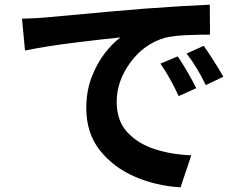

<svg xmlns="http://www.w3.org/2000/svg" viewBox="-20 -761 1040 821"><path d="M740 -520Q759 -492 781.5 -453.5Q804 -415 819 -384L744 -350Q709 -427 666 -489ZM851 -565Q871 -537 894.5 -500Q918 -463 935 -433L860 -397Q824 -472 778 -532ZM74 -681Q138 -683 171 -686Q265 -695 445 -711Q518 -717 598 -724Q762 -736 877 -741L878 -613Q838 -613 783.5 -611Q729 -609 687 -600Q596 -574 537.5 -494Q479 -414 479 -326Q479 -245 524 -196Q569 -147 641 -123.5Q713 -100 798 -97L752 40Q647 34 555.5 -6Q464 -46 406.5 -119Q349 -192 349 -299Q349 -371 371.5 -430Q394 -489 427.5 -532.5Q461 -576 495 -601Q424 -594 302 -579Q180 -564 87 -545Z"/></svg>

Font: Source Han Sans CN Bold
Style: Bold
Weight: 700
Designer: Ryoko NISHIZUKA 西塚涼子 (kana & ideographs); Paul D. Hunt (Latin, Greek & Cyrillic); Wenlong ZHANG 张文龙 (bopomofo); Sandoll 
Foundry: Adobe Systems Incorporated
Version: Version 1.00;May 30, 2023;FontCreator 11.5.0.2422 32-bit